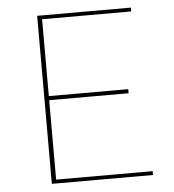

<svg xmlns="http://www.w3.org/2000/svg" viewBox="-49 -704 677 749"><g transform="rotate(-5 289.5 -329.0)"><path d="M520 -15V0H124V-658H491V-643H142V-342H453V-326H142V-15Z"/></g></svg>

Font: Ysabeau Thin
Style: Regular
Weight: 200
Designer: Christian Thalmann (Catharsis Fonts)
Version: Version 0.003